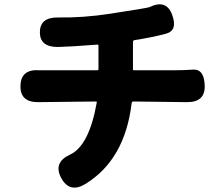

<svg xmlns="http://www.w3.org/2000/svg" viewBox="-20 -811 1040 891"><path d="M376 43Q303 87 264 15Q226 -57 304 -93Q393 -133 429 -335Q430 -340 425 -340L158 -337Q73 -336 75 -413Q77 -491 162 -485Q167 -485 208 -485H432Q437 -485 437 -490V-599Q437 -604 432 -604Q303 -594 250 -593Q165 -592 165 -661Q165 -731 249 -730Q366 -728 489 -747Q666 -774 674 -778Q752 -816 779 -742Q806 -668 748 -654Q679 -636 605 -625Q597 -624 597 -616V-490Q597 -485 602 -485H795Q836 -485 876 -488Q928 -491 930 -413Q932 -336 847 -337L600 -340Q592 -340 591 -333Q560 -70 376 43Z"/></svg>

Font: Resource Han Rounded KR Heavy
Style: Regular
Weight: 900
Designer: Cyano Hao (round all glyphs); Ryoko NISHIZUKA 西塚涼子 (kana, bopomofo & ideographs); Paul D. Hunt (Latin, Greek & Cyrillic)
Foundry: Cyano Hao
Version: 0.990